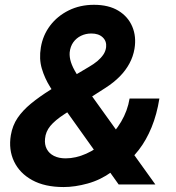

<svg xmlns="http://www.w3.org/2000/svg" viewBox="-20 -756 723 787"><path d="M240.7 10.7Q163.6 10.7 112.1 -17.6Q60.5 -45.9 37.6 -94.2Q14.6 -142.6 24.4 -201.7Q31.2 -241.7 52 -272.5Q72.8 -303.2 106.9 -331.3Q141.1 -359.4 188.5 -389.2L344.7 -481.9Q364.3 -493.2 379.2 -505.6Q394 -518.1 403.6 -532.2Q413.1 -546.4 415 -563Q417.5 -587.4 400.9 -603Q384.3 -618.7 354.5 -618.7Q331.5 -618.7 312.3 -609.4Q293 -600.1 280.5 -582.8Q268.1 -565.4 265.6 -541Q264.2 -522 270.8 -501.2Q277.3 -480.5 293.2 -454.6Q309.1 -428.7 335 -392.6L616.7 0H466.3L234.9 -324.7Q209 -362.3 186 -398.7Q163.1 -435.1 151.4 -474.9Q139.6 -514.6 147.5 -562Q155.8 -611.8 185.5 -651.1Q215.3 -690.4 261.7 -713.4Q308.1 -736.3 365.2 -736.3Q425.3 -736.3 465.1 -712.2Q504.9 -688 522.2 -647Q539.6 -606 531.2 -555.7Q525.9 -524.4 510.7 -496.1Q495.6 -467.8 471.2 -442.9Q446.8 -418 412.6 -396L245.6 -289.1Q205.6 -263.2 186.3 -239.7Q167 -216.3 164.6 -187.5Q162.1 -163.6 171.6 -145.3Q181.2 -127 201.2 -116.9Q221.2 -106.9 249 -106.9Q290.5 -106.9 333.3 -126Q376 -145 413.1 -179Q450.2 -212.9 476.6 -257.3Q502.9 -301.8 511.2 -352.1H633.3Q623 -287.1 601.3 -234.1Q579.6 -181.2 548.8 -141.4Q518.1 -101.6 479.5 -74.7L437.5 -51.3Q392.6 -18.6 339.8 -3.9Q287.1 10.7 240.7 10.7Z"/></svg>

Font: Inter 20pt
Style: Bold Italic
Weight: 700
Italic angle: -9.3988°
Version: Version 4.001;git-66647c0bb